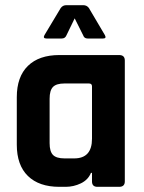

<svg xmlns="http://www.w3.org/2000/svg" viewBox="-20 -723 558 743"><path d="M379 -574H319Q306 -574 302 -586L269 -652L237 -586Q232 -574 219 -574H160Q145 -574 152 -587L215 -692Q223 -703 237 -703H302Q316 -703 324 -692L386 -587Q393 -574 379 -574ZM234 0H210Q131 0 88 -42Q45 -84 45 -163V-347Q45 -426 88 -468Q131 -510 210 -510H441Q463 -510 463 -489V-21Q463 0 441 0H357Q336 0 336 -21V-54H332Q321 -27 293 -13.5Q265 0 234 0ZM336 -186V-389Q336 -400 324 -400H230Q198 -400 185 -386.5Q172 -373 172 -341V-169Q172 -137 185 -123.5Q198 -110 230 -110H267Q336 -110 336 -186Z"/></svg>

Font: Rajdhani
Style: Bold
Weight: 700
Designer: Satya Rajpurohit, Jyotish Sonowal
Foundry: Indian Type Foundry
Version: Version 1.201 February 1, 2022